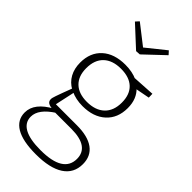

<svg xmlns="http://www.w3.org/2000/svg" viewBox="-307 -854 1165 1165"><g transform="rotate(45 275.5 -271.5)"><path d="M267 237Q154 237 97 203Q40 169 40 105Q40 63 68 27.5Q96 -8 150 -37L152 -28Q123 -29 109 -37.5Q95 -46 95 -64Q95 -71 97 -78Q99 -85 103.5 -99Q108 -113 117.5 -138Q127 -163 143 -206L146 -197Q106 -219 85 -257.5Q64 -296 64 -347Q64 -433 118.5 -482.5Q173 -532 268 -532Q328 -532 373 -511L357 -514L508 -523L509 -491L410 -472L415 -480Q439 -458 451.5 -427Q464 -396 464 -356Q464 -270 409 -220Q354 -170 261 -170Q203 -170 157 -192L168 -199L137 -56L126 -64H319Q413 -64 462.5 -28Q512 8 512 77Q512 155 449.5 196Q387 237 267 237ZM270 199Q367 199 415.5 169Q464 139 464 80Q464 28 425.5 1.5Q387 -25 311 -25H161L178 -29Q84 31 84 97Q84 147 130.5 173Q177 199 270 199ZM261 -207Q334 -207 374.5 -245.5Q415 -284 415 -354Q415 -423 376.5 -459.5Q338 -496 266 -496Q194 -496 154 -458Q114 -420 114 -349Q114 -281 152.5 -244Q191 -207 261 -207ZM392 -780 412 -758 285 -638 255 -636 123 -758 143 -780 284 -670H255Z"/></g></svg>

Font: Bitter Thin Light
Style: Regular
Weight: 300
Version: Version 2.002